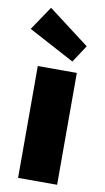

<svg xmlns="http://www.w3.org/2000/svg" viewBox="-92 -857 494 901"><g transform="rotate(10 154.5 -406.5)"><path d="M62 0V-533H248V0ZM218 -582 -1 -699 76 -813 272 -664Z"/></g></svg>

Font: Lexend Deca ExtraBold
Style: Regular
Weight: 800
Designer: Bonnie Shaver-Troup, Thomas Jockin
Foundry: Lexend
Version: Version 1.008; ttfautohint (v1.8.4.7-5d5b)